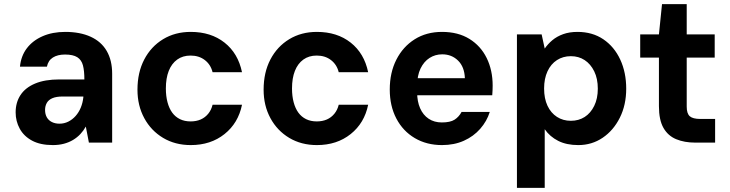

<svg xmlns="http://www.w3.org/2000/svg" viewBox="-20 -693 3547 933"><path d="M237 12Q176 12 136 -9.5Q96 -31 76 -67.5Q56 -104 56 -147Q56 -195 79.5 -231Q103 -267 150.5 -287Q198 -307 269 -307H390Q390 -349 383 -375.5Q376 -402 355.5 -415Q335 -428 296 -428Q260 -428 237 -413.5Q214 -399 208 -369H77Q82 -421 110.5 -458.5Q139 -496 187 -517Q235 -538 297 -538Q369 -538 420.5 -514.5Q472 -491 498.5 -445.5Q525 -400 525 -335V0H412L397 -78Q386 -58 370.5 -41.5Q355 -25 335 -13Q315 -1 290.5 5.5Q266 12 237 12ZM269 -92Q292 -92 312 -102Q332 -112 347.5 -129.5Q363 -147 372.5 -170Q382 -193 385 -220V-224H284Q254 -224 235 -216Q216 -208 207.5 -193Q199 -178 199 -159Q199 -138 207.5 -123Q216 -108 232 -100Q248 -92 269 -92Z M907 12Q831 12 772.5 -23Q714 -58 681 -119Q648 -180 648 -257Q648 -341 681 -404Q714 -467 772.5 -502.5Q831 -538 907 -538Q1005 -538 1071 -486Q1137 -434 1156 -342H1013Q1004 -379 975.5 -401Q947 -423 906 -423Q868 -423 841 -403.5Q814 -384 800 -348.5Q786 -313 786 -263Q786 -226 794 -196Q802 -166 817 -145.5Q832 -125 854.5 -114Q877 -103 906 -103Q934 -103 955.5 -112.5Q977 -122 992 -140.5Q1007 -159 1013 -184H1156Q1138 -95 1071 -41.5Q1004 12 907 12Z M1520 12Q1444 12 1385.5 -23Q1327 -58 1294 -119Q1261 -180 1261 -257Q1261 -341 1294 -404Q1327 -467 1385.5 -502.5Q1444 -538 1520 -538Q1618 -538 1684 -486Q1750 -434 1769 -342H1626Q1617 -379 1588.5 -401Q1560 -423 1519 -423Q1481 -423 1454 -403.5Q1427 -384 1413 -348.5Q1399 -313 1399 -263Q1399 -226 1407 -196Q1415 -166 1430 -145.5Q1445 -125 1467.5 -114Q1490 -103 1519 -103Q1547 -103 1568.5 -112.5Q1590 -122 1605 -140.5Q1620 -159 1626 -184H1769Q1751 -95 1684 -41.5Q1617 12 1520 12Z M2128 12Q2053 12 1995.5 -22Q1938 -56 1906 -117Q1874 -178 1874 -258Q1874 -340 1906 -403Q1938 -466 1995 -502Q2052 -538 2128 -538Q2206 -538 2261 -504Q2316 -470 2345 -411Q2374 -352 2374 -277Q2374 -267 2373.5 -255Q2373 -243 2372 -230H1971V-313H2239Q2237 -368 2206 -398.5Q2175 -429 2129 -429Q2095 -429 2067.5 -411.5Q2040 -394 2023.5 -360Q2007 -326 2007 -274V-245Q2007 -200 2021.5 -167Q2036 -134 2063 -116Q2090 -98 2127 -98Q2168 -98 2189 -111.5Q2210 -125 2223 -149H2360Q2346 -104 2313.5 -67Q2281 -30 2234 -9Q2187 12 2128 12Z M2492 220V-526H2612L2627 -457Q2642 -479 2664 -497.5Q2686 -516 2716.5 -527Q2747 -538 2786 -538Q2859 -538 2912 -502Q2965 -466 2994 -403.5Q3023 -341 3023 -262Q3023 -183 2992 -121Q2961 -59 2908.5 -23.5Q2856 12 2790 12Q2733 12 2692.5 -8.5Q2652 -29 2627 -65V220ZM2754 -106Q2792 -106 2821 -124.5Q2850 -143 2867.5 -178.5Q2885 -214 2885 -262Q2885 -311 2867.5 -346.5Q2850 -382 2821 -401Q2792 -420 2754 -420Q2716 -420 2686.5 -401Q2657 -382 2640.5 -346.5Q2624 -311 2624 -263Q2624 -214 2640.5 -179Q2657 -144 2686.5 -125Q2716 -106 2754 -106Z M3358 0Q3306 0 3266 -16.5Q3226 -33 3204 -71.5Q3182 -110 3182 -177V-413H3091V-526H3182L3197 -673H3317V-526H3453V-413H3317V-175Q3317 -141 3332 -128Q3347 -115 3383 -115H3455V0Z"/></svg>

Font: DM Sans 9pt
Style: Bold
Weight: 700
Designer: Colophon Foundry, Jonny Pinhorn
Foundry: Colophon Foundry
Version: Version 4.004;gftools[0.9.30]